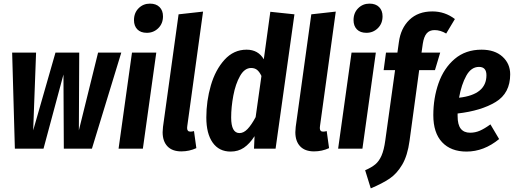

<svg xmlns="http://www.w3.org/2000/svg" viewBox="-20 -820 2840 1059"><path d="M649 -530 487 0H332L330 -409L220 0H62L47 -530H179L163 -101L286 -530H417L415 -101L521 -530Z M842 -530 768 0H634L708 -530ZM719 -709Q719 -749 744.5 -774.5Q770 -800 807 -800Q841 -800 860 -781Q879 -762 879 -730Q879 -690 853 -664.5Q827 -639 790 -639Q756 -639 737.5 -658Q719 -677 719 -709Z M1013 -125Q1012 -121 1012 -114Q1012 -94 1030 -94Q1040 -94 1050 -97L1063 -3Q1024 15 980 15Q930 15 903.5 -13Q877 -41 877 -91Q877 -100 879 -120L965 -741L1100 -756Z M1604 -741 1500 0H1381L1384 -69Q1357 -27 1325.5 -5.5Q1294 16 1252 16Q1188 16 1153 -33.5Q1118 -83 1118 -172Q1118 -263 1143 -349Q1168 -435 1218.5 -490.5Q1269 -546 1340 -546Q1404 -546 1435 -493L1471 -755ZM1255 -172Q1255 -86 1301 -86Q1324 -86 1345.5 -108.5Q1367 -131 1390 -174L1422 -401Q1411 -424 1398 -434.5Q1385 -445 1365 -445Q1329 -445 1304 -401Q1279 -357 1267 -293Q1255 -229 1255 -172Z M1745 -125Q1744 -121 1744 -114Q1744 -94 1762 -94Q1772 -94 1782 -97L1795 -3Q1756 15 1712 15Q1662 15 1635.5 -13Q1609 -41 1609 -91Q1609 -100 1611 -120L1697 -741L1832 -756Z M2053 -530 1979 0H1845L1919 -530ZM1930 -709Q1930 -749 1955.5 -774.5Q1981 -800 2018 -800Q2052 -800 2071 -781Q2090 -762 2090 -730Q2090 -690 2064 -664.5Q2038 -639 2001 -639Q1967 -639 1948.5 -658Q1930 -677 1930 -709Z M2312 -579 2305 -530H2408L2379 -433H2292L2239 -44Q2228 38 2198.5 88Q2169 138 2129 165Q2089 192 2025 219L1994 119Q2029 104 2050 86.5Q2071 69 2084.5 38Q2098 7 2105 -45L2159 -433H2096L2109 -530H2172L2180 -587Q2190 -664 2238 -710.5Q2286 -757 2365 -757Q2434 -757 2489 -715L2441 -635Q2409 -654 2377 -654Q2349 -654 2333.5 -636Q2318 -618 2312 -579Z M2794 -410Q2794 -306 2714 -257.5Q2634 -209 2504 -194V-180Q2504 -132 2521.5 -110Q2539 -88 2573 -88Q2601 -88 2626.5 -99Q2652 -110 2685 -134L2733 -53Q2649 16 2553 16Q2467 16 2418.5 -35.5Q2370 -87 2370 -185Q2370 -279 2399 -361.5Q2428 -444 2488 -495Q2548 -546 2636 -546Q2709 -546 2751.5 -507.5Q2794 -469 2794 -410ZM2663 -405Q2663 -451 2622 -451Q2579 -451 2552 -402.5Q2525 -354 2512 -281Q2663 -298 2663 -405Z"/></svg>

Font: Fira Sans Extra Condensed SemiBold
Style: Italic
Weight: 600
Width: 3
Italic angle: -8°
Designer: Carrois Corporate & Edenspiekermann AG
Foundry: Carrois Corporate GbR & Edenspiekermann AG
Version: Version 4.203